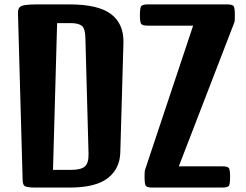

<svg xmlns="http://www.w3.org/2000/svg" viewBox="-20 -845 1107 865"><path d="M136.7 0Q100.6 -0.5 91.6 -6.6Q82.5 -12.7 82 -33.2L61 -784.7Q60.5 -801.8 66.7 -810.3Q72.8 -818.8 91.6 -822Q110.4 -825.2 148.4 -825.2H292.5Q423.8 -825.2 481.2 -780.8Q538.6 -736.3 536.1 -651.4L522 -158.2Q520 -85 465.6 -42.5Q411.1 0 293.9 0ZM301.3 -740.7H237.3L218.8 -79.6H298.8Q345.2 -79.6 362.5 -95.2Q379.9 -110.8 378.9 -151.9L364.7 -674.8Q363.8 -717.3 348.1 -729Q332.5 -740.7 301.3 -740.7ZM666 0Q640.6 0 636 -9.3Q631.3 -18.6 631.3 -47.9Q631.3 -61 631.8 -69.8Q632.3 -78.6 634.8 -84L850.1 -729.5H645.5Q620.1 -729.5 615.2 -738.5Q610.4 -747.6 610.4 -777.3Q610.4 -806.6 615.2 -815.9Q620.1 -825.2 645.5 -825.2H1002.9Q1028.8 -825.2 1033.4 -815.9Q1038.1 -806.6 1038.1 -777.3Q1038.1 -765.6 1037.8 -757.3Q1037.6 -749 1035.6 -743.7V-743.2Q1035.2 -742.2 1034.7 -741.2L785.6 -95.7H981.9Q1007.3 -95.7 1012 -86.4Q1016.6 -77.1 1016.6 -47.9Q1016.6 -18.6 1012 -9.3Q1007.3 0 981.9 0Z"/></svg>

Font: Denk One
Style: Regular
Weight: 400
Designer: Irina Smirnova, Eben Sorkin
Foundry: Sorkin Type Co.f
Version: Version 1.004; ttfautohint (v1.8.4.7-5d5b);gftools[0.9.23]